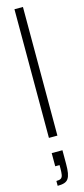

<svg xmlns="http://www.w3.org/2000/svg" viewBox="-153 -771 470 1071"><g transform="rotate(-15 82.0 -236.0)"><path d="M58 0V-743H107V0ZM36 271V243Q54 243 62.5 237.5Q71 232 73.5 218Q76 204 76 181V162H51V86H113V165Q113 197 109.5 217Q106 237 98 249Q90 261 75 266Q60 271 36 271Z"/></g></svg>

Font: Saira ExtraCondensed Light
Style: Regular
Weight: 300
Width: 2
Designer: Hector Gatti with collaboration of the Omnibus-Type team
Foundry: Omnibus-Type
Version: Version 1.101